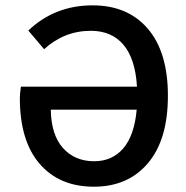

<svg xmlns="http://www.w3.org/2000/svg" viewBox="-20 -686 697 718"><path d="M331.1 12.2Q202.1 12.2 128.2 -73.5Q54.2 -159.2 54.2 -319.8Q54.2 -333.5 58.1 -361.8H492.2Q486.3 -465.3 442.1 -518.1Q397.9 -570.8 319.8 -570.8Q220.2 -570.8 145 -502L85.9 -571.8Q185.1 -666 326.2 -666Q458 -666 533 -578.4Q607.9 -490.7 607.9 -328.1Q607.9 -163.6 533.2 -75.7Q458.5 12.2 331.1 12.2ZM332 -83Q399.4 -83 440.9 -131.1Q482.4 -179.2 491.2 -275.9H169.9Q171.4 -181.6 215.6 -132.3Q259.8 -83 332 -83Z"/></svg>

Font: Source Sans 3 Semibold
Style: Regular
Weight: 600
Designer: Paul D. Hunt
Foundry: Adobe
Version: Version 3.052;hotconv 1.1.0;makeotfexe 2.6.0